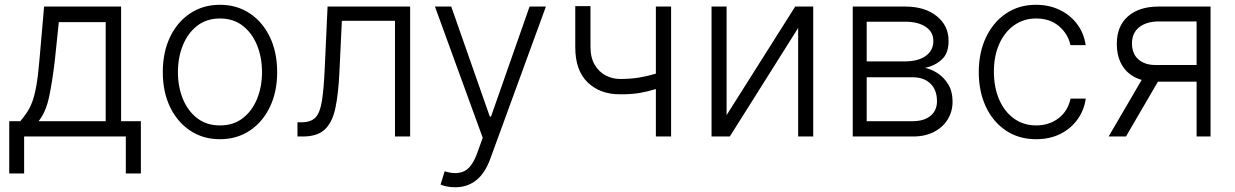

<svg xmlns="http://www.w3.org/2000/svg" viewBox="-20 -573 5185 806"><path d="M18.8 155.2V-64.3H65.3Q81.3 -83.5 93.9 -102.3Q106.5 -121.1 115.9 -147Q125.4 -172.9 132.6 -213.6Q139.9 -254.3 145.2 -317.1L165.1 -545.5H488.3V-64.3H571.4V155.2H508.2V0H81.3V155.2ZM142 -64.3H423.7V-480.1H226.9L209.9 -317.1Q199.9 -232.2 186.3 -167.1Q172.6 -101.9 142 -64.3Z M903.4 11.4Q832.7 11.4 778.6 -24.5Q724.4 -60.4 693.9 -123.8Q663.4 -187.1 663.4 -270.2Q663.4 -354 693.9 -417.6Q724.4 -481.2 778.6 -517Q832.7 -552.9 903.4 -552.9Q974.1 -552.9 1028.2 -517Q1082.4 -481.2 1112.9 -417.6Q1143.5 -354 1143.5 -270.2Q1143.5 -187.1 1112.9 -123.8Q1082.4 -60.4 1028.2 -24.5Q974.1 11.4 903.4 11.4ZM903.4 -46.5Q960.2 -46.5 999.5 -77.1Q1038.7 -107.6 1059.3 -158.4Q1079.9 -209.2 1079.9 -270.2Q1079.9 -331.3 1059.3 -382.5Q1038.7 -433.6 999.5 -464.5Q960.2 -495.4 903.4 -495.4Q846.9 -495.4 807.5 -464.5Q768.1 -433.6 747.5 -382.5Q726.9 -331.3 726.9 -270.2Q726.9 -209.2 747.5 -158.4Q768.1 -107.6 807.5 -77.1Q846.9 -46.5 903.4 -46.5Z M1228.7 0V-59.7H1245.7Q1284.8 -59.7 1304.2 -79.5Q1323.5 -99.4 1331.5 -149.7Q1339.5 -199.9 1343.4 -290.1L1355.1 -545.5H1701.7V0H1638.1V-485.8H1415.1L1404.8 -268.8Q1400.6 -180 1388.1 -120.2Q1375.7 -60.4 1344.3 -30.2Q1312.9 0 1251.4 0Z M1890.6 213.1Q1871.8 213.1 1855.5 209.7Q1839.1 206.3 1829.5 201.7L1846.6 146Q1894.5 161.2 1927.7 146.1Q1960.9 131 1983.3 69.6L2006.4 5.3L1805.8 -545.5H1874.3L2036.2 -83.5H2041.2L2203.1 -545.5H2271.7L2037.6 95.2Q1994.3 213.1 1890.6 213.1Z M2797.2 -545.5V0H2733.3V-199.2Q2699.2 -188.6 2664.4 -182.7Q2629.6 -176.8 2583.1 -177.2Q2498.6 -176.8 2446.6 -227.5Q2394.5 -278.1 2394.9 -376.4V-547.2H2458.8V-376.4Q2458.8 -331 2476.6 -301Q2494.3 -271 2522.7 -256.2Q2551.1 -241.5 2583.1 -241.5Q2627.1 -241.5 2663.4 -247.5Q2699.6 -253.6 2733.3 -263.8V-545.5Z M3030.2 -89.8 3318.2 -545.5H3393.8V0H3330.6V-455.6L3043.7 0H2967V-545.5H3030.2Z M3559.7 0V-545.5H3779.5Q3862.9 -545.5 3912.6 -505.1Q3962.4 -464.8 3962 -401.6Q3962.4 -349.8 3933.9 -323.5Q3905.5 -297.2 3863.6 -288Q3887.4 -283.4 3914.1 -266.9Q3940.7 -250.4 3959.7 -220.5Q3978.7 -190.7 3978.7 -145.2Q3978.7 -105.1 3958.6 -72.1Q3938.6 -39.1 3901.3 -19.5Q3864 0 3812.9 0ZM3618.3 -64.3H3812.9Q3859.7 -64.6 3886.5 -87Q3913.4 -109.4 3913.4 -148.1Q3913.4 -194.6 3886.5 -221.4Q3859.7 -248.2 3812.9 -248.6H3618.3ZM3618.3 -315.3H3778.4Q3834.2 -315.3 3866.1 -338.2Q3898.1 -361.2 3898.1 -400.9Q3898.1 -438.6 3866.3 -460.2Q3834.5 -481.9 3779.5 -481.9H3618.3Z M4329.9 11.4Q4256.7 11.4 4202.4 -25.2Q4148.1 -61.8 4118.4 -125.4Q4088.8 -188.9 4088.8 -270.2Q4088.8 -352.3 4119.1 -416.2Q4149.5 -480.1 4203.5 -516.5Q4257.5 -552.9 4328.8 -552.9Q4383.5 -552.9 4428.1 -531.6Q4472.7 -510.3 4501.4 -472.3Q4530.2 -434.3 4537.6 -383.5H4473.7Q4463.8 -430 4426 -462.7Q4388.1 -495.4 4329.9 -495.4Q4277.7 -495.4 4237.6 -467.2Q4197.4 -438.9 4174.9 -388.7Q4152.3 -338.4 4152.3 -272.4Q4152.3 -206 4174.5 -155Q4196.7 -104 4236.7 -75.3Q4276.6 -46.5 4329.9 -46.5Q4384.2 -46.5 4423.7 -76.7Q4463.1 -106.9 4474.1 -159.1H4538Q4530.9 -109.7 4503 -71.2Q4475.1 -32.7 4430.9 -10.7Q4386.7 11.4 4329.9 11.4Z M5003.2 0V-230.1H4840.9L4706.7 0H4633.9L4772.7 -237.6Q4723 -251.8 4695.7 -290.8Q4668.3 -329.9 4668.3 -389.2Q4668.3 -463.1 4715 -504.3Q4761.7 -545.5 4844.1 -545.5H5061.8V0ZM5003.2 -300.1V-483H4844.1Q4792.6 -482.6 4762.4 -458.8Q4732.2 -435 4731.9 -390.6Q4732.2 -347.3 4758.9 -323.7Q4785.5 -300.1 4831.3 -300.1Z"/></svg>

Font: Inter UI Light
Style: Regular
Weight: 300
Designer: Rasmus Andersson
Foundry: rsms
Version: 3.2;8d6f07862